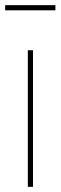

<svg xmlns="http://www.w3.org/2000/svg" viewBox="-48 -725 235 745"><path d="M60 0V-530H80V0ZM-28 -685V-705H167V-685Z"/></svg>

Font: Georama SemiCondensed Thin
Style: Regular
Weight: 100
Width: 4
Designer: Jean-Baptiste Levee
Foundry: Production Type
Version: Version 1.000